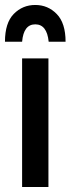

<svg xmlns="http://www.w3.org/2000/svg" viewBox="-21 -753 284 773"><path d="M68 0V-518H174V0ZM243 -585H175Q168 -655 121 -655Q74 -655 68 -585H-1Q-1 -661 34.5 -697Q70 -733 121 -733Q172 -733 207.5 -696.5Q243 -660 243 -585Z"/></svg>

Font: Radio Canada Condensed Medium
Style: Regular
Weight: 500
Width: 3
Designer: Charles Daoud, Etienne Aubert Bonn, Alexandre Saumier Demers, Jacques Le Bailly
Foundry: Radio-Canada
Version: Version 2.104; ttfautohint (v1.8.4.7-5d5b);gftools[0.9.28.de